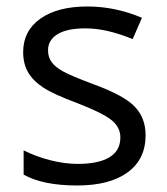

<svg xmlns="http://www.w3.org/2000/svg" viewBox="-20 -565 517 595"><path d="M431.2 -146Q431.2 -71.3 375.5 -30.8Q319.8 9.8 219.2 9.8Q112.8 9.8 53.2 -23.9V-99.1Q91.8 -79.6 136 -68.4Q180.2 -57.1 221.2 -57.1Q284.7 -57.1 318.8 -77.4Q353 -97.7 353 -139.2Q353 -170.4 325.9 -192.6Q298.8 -214.8 220.2 -245.1Q145.5 -272.9 114 -293.7Q82.5 -314.5 67.1 -340.8Q51.8 -367.2 51.8 -403.8Q51.8 -469.2 105 -507.1Q158.2 -544.9 251 -544.9Q337.4 -544.9 419.9 -509.8L391.1 -443.8Q310.5 -477.1 245.1 -477.1Q187.5 -477.1 158.2 -459Q128.9 -440.9 128.9 -409.2Q128.9 -387.7 139.9 -372.6Q150.9 -357.4 175.3 -343.8Q199.7 -330.1 269 -304.2Q364.3 -269.5 397.7 -234.4Q431.2 -199.2 431.2 -146Z"/></svg>

Font: f0_18033 
Style: Regular
Weight: 400
Foundry: Ascender Corporation
Version: Version 1.10